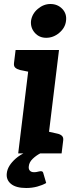

<svg xmlns="http://www.w3.org/2000/svg" viewBox="-20 -767 378 960"><path d="M71 0 134 -517H275L212 0ZM190 0 217 -110 266 -99Q281 -96 289.5 -88Q298 -80 296 -65L288 0ZM156 -517 129 -407 80 -417Q65 -421 56.5 -428.5Q48 -436 50 -452L58 -517ZM211 -578Q176 -578 154 -603Q132 -628 135 -662Q140 -698 169 -722.5Q198 -747 232 -747Q268 -747 291.5 -722.5Q315 -698 310 -662Q306 -628 276.5 -603Q247 -578 211 -578ZM184 89Q194 89 196 97L211 148Q192 159 166 166Q140 173 111 173Q60 173 35 152.5Q10 132 14 99Q16 80 27.5 61.5Q39 43 59 25.5Q79 8 109 -6L181 0Q160 11 143 27.5Q126 44 124 64Q122 78 129 86Q136 94 150 94Q159 94 165 92.5Q171 91 176 90Q181 89 184 89Z"/></svg>

Font: Aleo ExtraBold
Style: Italic
Weight: 800
Italic angle: -7°
Designer: Alessio Laiso
Foundry: Alessio Laiso
Version: Version 2.001;gftools[0.9.29]